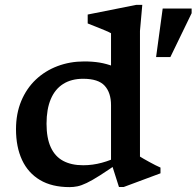

<svg xmlns="http://www.w3.org/2000/svg" viewBox="-20 -755 804 786"><path d="M434.5 -324.5Q434.5 -375.5 408.5 -404Q382.5 -432.5 320.5 -432.5Q272 -432.5 238.5 -411.2Q205 -390 187.8 -349Q170.5 -308 170.5 -248.5Q170.5 -190 187.8 -152.2Q205 -114.5 238.5 -96.5Q272 -78.5 320.5 -78.5Q359 -78.5 397 -88.8Q435 -99 473 -118.5V-93.5Q423 -58.5 390 -37.5Q357 -16.5 335 -6Q313 4.5 296.8 7.8Q280.5 11 265 11Q192.5 11 143.8 -18Q95 -47 70.2 -100.2Q45.5 -153.5 45.5 -226Q45.5 -290 67 -341.5Q88.5 -393 126.5 -429Q164.5 -465 215.2 -484.2Q266 -503.5 325 -503.5Q359 -503.5 387.8 -498.8Q416.5 -494 445 -483Q473.5 -472 505.5 -453.5L434.5 -433.5V-619Q428.5 -622.5 411.2 -630Q394 -637.5 373.8 -645.2Q353.5 -653 339 -659V-695.5L537.5 -735H562.5L553 -628.5V-114Q557.5 -111 568 -105Q578.5 -99 591.2 -92Q604 -85 616.2 -78.8Q628.5 -72.5 637 -69V-45.5L486.5 10.5H467L434.5 -91.5ZM619 -521.5 646 -720H764.5V-701L677.5 -521.5Z"/></svg>

Font: Newsreader 9pt Medium
Style: Regular
Weight: 500
Designer: Hugues Gentile
Foundry: Production Type
Version: Version 1.003